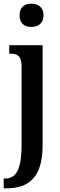

<svg xmlns="http://www.w3.org/2000/svg" viewBox="-30 -781 328 1041"><path d="M140 -635C175 -635 206 -653 206 -698C206 -743 175 -761 140 -761C104 -761 76 -743 76 -698C76 -653 104 -635 140 -635ZM-10 240H5C120 240 201 187 201 8V-536H20V-490H26C61 -490 87 -481 87 -422V5C87 145 54 187 -4 187H-10Z"/></svg>

Font: Noto Serif Hebrew ExtraCondensed SemiBold
Style: Regular
Weight: 600
Width: 2
Designer: Monotype Design Team
Foundry: Monotype Imaging Inc.
Version: Version 2.004